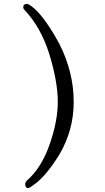

<svg xmlns="http://www.w3.org/2000/svg" viewBox="-20 -811 540 990"><path d="M124 159Q118 159 114 153.5Q110 148 110 140Q110 128 119 120Q194 54 236 -66.5Q278 -187 278 -286Q278 -389 234 -533Q190 -672 106 -760Q100 -766 100 -774Q100 -791 119 -791Q129 -791 157 -767Q216 -714 286 -585Q360 -439 360 -286Q360 -139 286 -14Q218 96 158 139Q132 159 124 159Z"/></svg>

Font: LXGW WenKai Mono TC
Style: Regular
Weight: 400
Designer: LXGW / Fontworks Inc.
Foundry: LXGW / Fontworks Inc.
Version: Version 1.330